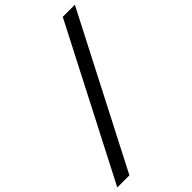

<svg xmlns="http://www.w3.org/2000/svg" viewBox="-295 -923 1165 1165"><g transform="rotate(-45 288.0 -340.0)"><path d="M-13 143H91L589 -823H485Z"/></g></svg>

Font: Iosevka Sparkle Medium
Style: Italic
Weight: 500
Italic angle: -9°
Designer: Belleve Invis
Foundry: Belleve Invis
Version: Version 4.5.0; ttfautohint (v1.8.3)